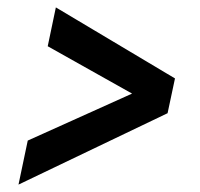

<svg xmlns="http://www.w3.org/2000/svg" viewBox="-20 -548 540 519"><path d="M30 -49 55 -168 337 -295 109 -423 131 -528 453 -336 433 -242Z"/></svg>

Font: Radio Canada Condensed Medium
Style: Italic
Weight: 500
Width: 3
Italic angle: -12°
Designer: Charles Daoud, Etienne Aubert Bonn, Alexandre Saumier Demers, Jacques Le Bailly
Foundry: Radio-Canada
Version: Version 2.104; ttfautohint (v1.8.4.7-5d5b);gftools[0.9.28.de